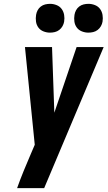

<svg xmlns="http://www.w3.org/2000/svg" viewBox="-20 -980 560 1000"><path d="M69 0Q85 -45 103 -89Q121 -133 140 -177L161 -226L110 -735H251L263 -393L379 -735H520L210 0ZM440 -810Q423 -810 406.5 -816.5Q390 -823 380 -836.5Q370 -850 367.5 -867.5Q365 -885 368 -903Q370 -915 376 -926.5Q382 -938 392.5 -946Q403 -954 415.5 -957Q428 -960 441 -960Q458 -960 474.5 -953.5Q491 -947 501 -933.5Q511 -920 514 -902.5Q517 -885 514 -867Q512 -855 505.5 -843.5Q499 -832 488.5 -824Q478 -816 465.5 -813Q453 -810 440 -810ZM240 -810Q223 -810 206.5 -816.5Q190 -823 180 -836.5Q170 -850 167.5 -867.5Q165 -885 168 -903Q170 -915 176 -926.5Q182 -938 192.5 -946Q203 -954 215.5 -957Q228 -960 241 -960Q258 -960 274.5 -953.5Q291 -947 301 -933.5Q311 -920 314 -902.5Q317 -885 314 -867Q312 -855 305.5 -843.5Q299 -832 288.5 -824Q278 -816 265.5 -813Q253 -810 240 -810Z"/></svg>

Font: Iosevka Heavy Oblique
Style: Regular
Weight: 900
Italic angle: -9°
Monospace: yes
Designer: Belleve Invis
Foundry: Belleve Invis
Version: Version 32.5.0; ttfautohint (v1.8.4)